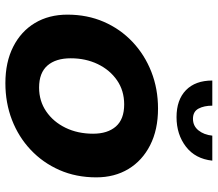

<svg xmlns="http://www.w3.org/2000/svg" viewBox="-67 -711 789 695"><g transform="rotate(90 327.5 -363.5)"><path d="M281 11.5Q205 11.5 149.2 -16.8Q93.5 -45 63.2 -95.5Q33 -146 33 -213Q33 -285 59 -344.8Q85 -404.5 131.5 -448.5Q178 -492.5 239.8 -516.8Q301.5 -541 373 -541Q449.5 -541 505.5 -512.5Q561.5 -484 591.8 -433.8Q622 -383.5 622 -317.5Q622 -244.5 595.5 -184.2Q569 -124 522.2 -80Q475.5 -36 413.8 -12.2Q352 11.5 281 11.5ZM297 -110.5Q345.5 -110.5 383.2 -136.2Q421 -162 442.5 -206.2Q464 -250.5 464 -306Q464 -358.5 437.8 -388.5Q411.5 -418.5 358 -418.5Q308 -418.5 270.5 -392.5Q233 -366.5 212 -322.8Q191 -279 191 -225Q191 -171 217.2 -140.8Q243.5 -110.5 297 -110.5ZM271.5 -737.5H362.5Q362.5 -707.5 373.2 -687.5Q384 -667.5 410 -667.5Q436 -667.5 452 -687.5Q468 -707.5 471 -737.5H561.5Q555 -676 510.8 -642Q466.5 -608 404 -608Q341.5 -608 306.5 -642Q271.5 -676 271.5 -737.5Z"/></g></svg>

Font: Epilogue
Style: Bold Italic
Weight: 700
Italic angle: -12°
Designer: Tyler Finck
Foundry: Etcetera Type Co
Version: Version 2.111; ttfautohint (v1.8.3)